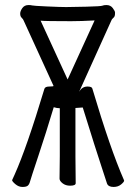

<svg xmlns="http://www.w3.org/2000/svg" viewBox="-20 -726 540 761"><path d="M248 -411 355 -645Q300 -642 262 -642Q158 -642 141 -644ZM430 15Q409 15 404 1Q399 -16 381 -69.5Q363 -123 308 -300L279 -298V-106L280 0Q280 10 258 10Q240 10 228 0.5Q216 -9 216 -18L217 -107V-297Q206 -297 193 -301Q162 -198 132 -108Q102 -18 99 -6.5Q96 5 90 10Q84 15 69 15Q54 15 41 4Q28 -7 28 -12L38 -34Q86 -141 156 -374Q159 -383 175 -383Q194 -383 192 -386L74 -644Q72 -650 66 -655.5Q60 -661 60 -672Q60 -682 68.5 -694Q77 -706 93 -706Q103 -706 107 -704.5Q111 -703 165.5 -700.5Q220 -698 242 -698Q265 -698 323 -699.5Q381 -701 386 -703.5Q391 -706 402 -706Q418 -706 427 -694Q436 -682 436 -676Q436 -667 434.5 -662.5Q433 -658 428 -654Q423 -650 421 -644L294 -363L295 -364Q306 -383 327 -383Q344 -383 346 -375Q417 -136 471 -13L472 -10Q472 -5 460 5Q448 15 430 15Z"/></svg>

Font: Moon Stars Kai T HW
Style: Regular
Weight: 400
Designer: GuiWonder
Version: Version 1.101